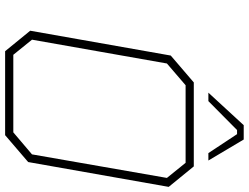

<svg xmlns="http://www.w3.org/2000/svg" viewBox="-131 -841 972 750"><g transform="rotate(90 355.0 -466.0)"><path d="M342 -794 469 -932H525L607 -794H578L504 -906H488L375 -794ZM180 0 100 -98 197 -647 302 -737H630L710 -639L613 -90L508 0ZM194 -32H497L583 -105L675 -632L616 -705H313L228 -632L135 -105Z"/></g></svg>

Font: Tomorrow ExtraLight
Style: Italic
Weight: 275
Italic angle: -10°
Designer: Tony de Marco, Monica Rizzolli
Foundry: Just in Type
Version: Version 2.002